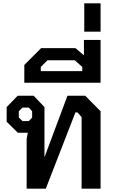

<svg xmlns="http://www.w3.org/2000/svg" viewBox="-20 -1133 694 1153"><path d="M140 -298 147 -336H87L20 -402V-490L86 -558H182L247 -490V-191H248L385 -558H492L584 -465V0H470V-430L445 -458H433L255 0H140ZM153 -406 173 -427V-465L153 -487H115L93 -465V-427L115 -406Z M584 -893V-636H126V-743L227 -844H433L484 -801V-893ZM474 -731 429 -771H265L225 -731V-706H474Z M486 -1113H584V-943H486Z"/></svg>

Font: Chakra Petch SemiBold
Style: Regular
Weight: 600
Designer: Katatrad Aksorn Co.,Ltd.
Foundry: Cadson Demak Co.,Ltd.
Version: Version 1.000; ttfautohint (v1.6)